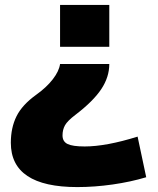

<svg xmlns="http://www.w3.org/2000/svg" viewBox="-20 -540 643 780"><path d="M287 -74Q254 -49 244 -31Q234 -13 234 10Q234 35 254.5 45Q275 55 324 55Q411 55 539 15L574 180Q511 199 437.5 209.5Q364 220 294 220Q24 220 24 40Q24 -21 47 -67.5Q70 -114 127 -155Q169 -185 194.5 -218Q220 -251 224 -280H424Q424 -227 391.5 -178Q359 -129 287 -74ZM224 -520H424V-350H224Z"/></svg>

Font: Enso Black
Style: Regular
Weight: 900
Designer: Coji Morishita
Foundry: UNDERFOREST DESIGN
Version: Version 1.000